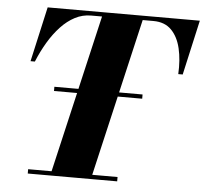

<svg xmlns="http://www.w3.org/2000/svg" viewBox="-53 -809 918 861"><g transform="rotate(5 406.0 -378.0)"><path d="M188 -382V-401H585V-382ZM204 -3 378 -753H561L387 -3ZM103 -3V-22.5H505.5V-3ZM71.5 -506 127 -753H812L756.5 -506H736.5Q740 -569.5 728 -621Q716 -672.5 686 -703Q656 -733.5 605 -733.5H324.5Q286 -733.5 252 -715.8Q218 -698 188.8 -666.8Q159.5 -635.5 135 -594.5Q110.5 -553.5 91 -506Z"/></g></svg>

Font: Bodoni Moda 11pt ExtraBold
Style: Italic
Weight: 800
Italic angle: -13°
Version: Version 2.004